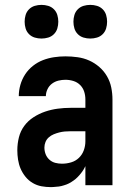

<svg xmlns="http://www.w3.org/2000/svg" viewBox="-20 -759 540 787"><path d="M189 8Q169 8 150 4.5Q131 1 114 -9Q97 -19 84.5 -34.5Q72 -50 64.5 -67.5Q57 -85 54 -104.5Q51 -124 51 -143Q51 -170 57.5 -196Q64 -222 79.5 -243Q95 -264 117.5 -278.5Q140 -293 165 -301.5Q190 -310 216.5 -313.5Q243 -317 269 -317H330V-351Q330 -368 325 -383.5Q320 -399 308.5 -410.5Q297 -422 281 -427Q265 -432 248 -432Q234 -432 219.5 -428.5Q205 -425 193 -416Q181 -407 174.5 -393Q168 -379 168 -365H57Q57 -388 63.5 -411Q70 -434 83 -454Q96 -474 115 -489Q134 -504 156 -512.5Q178 -521 201.5 -524.5Q225 -528 248 -528Q273 -528 298 -524.5Q323 -521 345.5 -511Q368 -501 387 -484.5Q406 -468 418.5 -446.5Q431 -425 436 -400.5Q441 -376 441 -351V0H330V-78Q325 -68 323.5 -65.5Q322 -63 319 -58.5Q316 -54 312.5 -49.5Q309 -45 305.5 -41Q302 -37 298 -33Q294 -29 290 -25.5Q286 -22 281.5 -19Q277 -16 272.5 -13Q268 -10 263 -7.5Q258 -5 253 -3Q248 -1 242.5 0.5Q237 2 232 3.5Q227 5 221.5 5.5Q216 6 210.5 6.5Q205 7 199.5 7.5Q194 8 189 8ZM234 -88Q253 -88 271.5 -93.5Q290 -99 303.5 -112Q317 -125 323.5 -143Q330 -161 330 -180V-221H269Q257 -221 245.5 -220Q234 -219 222.5 -216Q211 -213 200 -208.5Q189 -204 180 -196Q171 -188 166.5 -177Q162 -166 162 -154Q162 -140 167 -127Q172 -114 182.5 -104.5Q193 -95 206.5 -91.5Q220 -88 234 -88ZM350 -601Q336 -601 322.5 -605Q309 -609 299 -619Q289 -629 285 -642.5Q281 -656 281 -670Q281 -684 285 -697.5Q289 -711 299 -721Q309 -731 322.5 -735Q336 -739 350 -739Q364 -739 377.5 -735Q391 -731 401 -721Q411 -711 415 -697.5Q419 -684 419 -670Q419 -656 415 -642.5Q411 -629 401 -619Q391 -609 377.5 -605Q364 -601 350 -601ZM150 -601Q136 -601 122.5 -605Q109 -609 99 -619Q89 -629 85 -642.5Q81 -656 81 -670Q81 -684 85 -697.5Q89 -711 99 -721Q109 -731 122.5 -735Q136 -739 150 -739Q164 -739 177.5 -735Q191 -731 201 -721Q211 -711 215 -697.5Q219 -684 219 -670Q219 -656 215 -642.5Q211 -629 201 -619Q191 -609 177.5 -605Q164 -601 150 -601Z"/></svg>

Font: Iosevka Curly
Style: Bold
Weight: 700
Monospace: yes
Designer: Belleve Invis
Foundry: Belleve Invis
Version: Version 22.1.2; ttfautohint (v1.8.4)